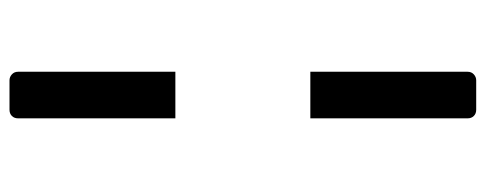

<svg xmlns="http://www.w3.org/2000/svg" viewBox="-329 -500 1022 404"><g transform="rotate(90 182.0 -298.0)"><path d="M131 -771Q131 -779 136.5 -784Q142 -789 149 -789H211Q219 -789 224 -784Q229 -779 229 -771V-440H131ZM131 175V-156H229V175Q229 183 224 188Q219 193 211 193H149Q142 193 136.5 188Q131 183 131 175Z"/></g></svg>

Font: Miriam Libre
Style: Bold
Weight: 700
Designer: Michal Sahar
Foundry: Hagilda
Version: Version 1.001